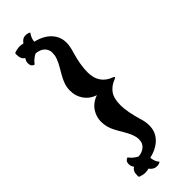

<svg xmlns="http://www.w3.org/2000/svg" viewBox="-300 -797 941 941"><g transform="rotate(-45 170.5 -326.0)"><path d="M101.1 107.4Q116.2 128.9 139.2 128.9Q153.8 128.9 163.1 121.6Q147 102.1 145 76.2Q196.8 63.5 225.3 33.7Q253.9 3.9 253.9 -39.1Q253.9 -62.5 247.1 -85.4Q223.6 -162.6 223.6 -209.7Q223.6 -256.8 242.2 -282.5Q260.7 -308.1 295.9 -320.8Q301.8 -323.2 301.8 -326.2Q301.8 -329.1 295.9 -331.5Q223.6 -357.4 223.6 -437Q223.6 -489.7 243.2 -554.7Q253.9 -589.8 253.9 -613.3Q253.9 -654.8 225.8 -685.3Q197.8 -715.8 145 -728.5Q147 -752.9 163.1 -773.9Q153.8 -781.2 135 -781.2Q116.2 -781.2 101.1 -759.8Q88.4 -763.2 78.6 -763.2Q61 -763.2 39.6 -755.4Q38.6 -752 38.6 -748.5Q38.6 -745.1 38.6 -741.7Q38.6 -713.4 57.6 -703.1Q47.9 -689.9 47.9 -676.3Q47.9 -652.3 67.4 -647.9Q81.5 -668.9 108.4 -683.1Q150.4 -679.7 165 -650.4Q169.9 -640.1 169.9 -629.6Q169.9 -619.1 168.7 -610.8Q167.5 -602.5 163.6 -591.8Q155.8 -570.3 139.9 -543.9Q124 -517.6 117.4 -504.2Q110.8 -490.7 106.4 -478.5Q99.1 -457 99.1 -436Q99.1 -415 104 -399.4Q108.9 -383.8 118.2 -369.6Q139.6 -338.4 176.8 -326.2Q121.1 -306.6 104 -252.9Q99.1 -237.3 99.1 -223.4Q99.1 -209.5 100.8 -197.5Q102.5 -185.5 106.4 -173.8Q114.7 -149.9 130.1 -124.5Q145.5 -99.1 152.6 -85.2Q159.7 -71.3 163.6 -60.5Q169.9 -43 169.9 -27.6Q169.9 -12.2 165 -2.2Q160.2 7.8 151.9 14.6Q134.3 29.8 108.4 30.8Q81.5 16.6 67.4 -4.4Q59.1 -2.4 53.5 4.2Q47.9 10.7 47.9 24.2Q47.9 37.6 57.6 50.8Q38.6 61 38.6 89.4Q38.6 92.8 38.6 96.2Q38.6 99.6 39.6 103Q61 110.8 74.7 110.8Q88.4 110.8 101.1 107.4ZM124.5 -689 119.1 -687.5ZM124.5 36.6 119.1 35.2Z"/></g></svg>

Font: Rye
Style: Regular
Weight: 400
Designer: Nicole Fally
Foundry: Nicole Fally
Version: Version 1.001